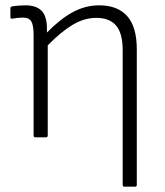

<svg xmlns="http://www.w3.org/2000/svg" viewBox="-20 -515 618 720"><path d="M112 0Q106 0 106 -7V-384Q106 -420 97.5 -434.5Q89 -449 65 -449Q57 -449 46.5 -448Q36 -447 26 -445Q19 -444 19 -451V-484Q19 -489 25 -491Q37 -493 51 -494Q65 -495 76 -495Q116 -495 136 -474.5Q156 -454 156 -407V-393Q206 -444 253 -469.5Q300 -495 352 -495Q421 -495 457 -454.5Q493 -414 493 -330V178Q493 185 487 185H447Q440 185 440 178V-327Q440 -390 415.5 -419Q391 -448 341 -448Q296 -448 252.5 -422Q209 -396 159 -345V-7Q159 0 152 0Z"/></svg>

Font: Sofia Sans Light
Style: Regular
Weight: 300
Designer: Botio Nikoltchev, Ani Petrova
Foundry: lettersoup
Version: Version 4.100; ttfautohint (v1.8.3)